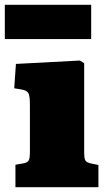

<svg xmlns="http://www.w3.org/2000/svg" viewBox="-35 -776 451 796"><path d="M29 0V-93L63 -99Q79 -102 84 -111Q89 -120 89 -146V-343Q89 -377 83 -389Q77 -401 54 -405L24 -410L31 -511L296 -525L314 -514V-146Q314 -120 318.5 -111.5Q323 -103 339 -99L373 -92V0ZM-15 -614V-756H343V-614Z"/></svg>

Font: Literata Black
Style: Regular
Weight: 900
Designer: Latin by Veronika Burian and Jose Scaglione. Greek by Irene Vlachou. Cyrillic by Vera Evstafieva.
Foundry: TypeTogether
Version: Version 3.103;gftools[0.9.29]